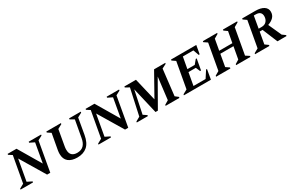

<svg xmlns="http://www.w3.org/2000/svg" viewBox="137 -1712 4367 2873"><g transform="rotate(-30 2320.0 -275.0)"><path d="M-5 0 -2 -16 73 -57 154 -506 93 -545 96 -560H249L479 -171L538 -504L457 -544L460 -560H674L672 -544L597 -504L507 4H452L197 -421L132 -57L214 -16L211 0Z M975 10Q877 10 822.5 -35Q768 -80 768 -170Q768 -200 774 -234L823 -503L762 -544L765 -560H1017L1014 -544L939 -503L891 -230Q888 -215 887 -201Q886 -187 886 -175Q886 -111 918 -81.5Q950 -52 1008 -52Q1079 -52 1119 -93Q1159 -134 1172 -211L1225 -504L1155 -544L1158 -560H1359L1357 -544L1282 -504L1234 -230Q1212 -104 1146 -47Q1080 10 975 10Z M1342 0 1345 -16 1420 -57 1501 -506 1440 -545 1443 -560H1596L1826 -171L1885 -504L1804 -544L1807 -560H2021L2019 -544L1944 -504L1854 4H1799L1544 -421L1479 -57L1561 -16L1558 0Z M2004 0 2007 -16 2080 -57 2178 -506 2110 -544 2113 -560H2313L2406 -168L2626 -560H2820L2816 -544L2742 -506L2690 -57L2743 -16L2740 0H2502L2505 -16L2573 -57L2619 -439L2366 4H2325L2219 -449L2137 -57L2198 -16L2195 0Z M2818 0 2821 -16 2896 -57 2976 -503 2916 -544 2919 -560H3355L3329 -413H3312L3277 -511H3095L3059 -313H3186L3244 -383H3260L3226 -194H3209L3178 -267H3051L3012 -49H3221L3298 -168H3314L3285 0Z M3374 0 3377 -16 3447 -57 3527 -503 3466 -544 3469 -560H3716L3713 -544L3643 -503L3609 -313H3836L3871 -503L3813 -544L3816 -560H4062L4059 -544L3987 -503L3907 -57L3970 -16L3967 0H3721L3723 -16L3790 -57L3828 -266H3601L3564 -57L3624 -16L3621 0Z M4048 0 4050 -16 4124 -57 4204 -503 4145 -544 4148 -560H4373Q4467 -560 4519 -526.5Q4571 -493 4571 -433Q4571 -376 4534.5 -338.5Q4498 -301 4437 -281L4539 -55L4593 -16L4591 0H4434L4327 -259H4277L4241 -57L4298 -16L4295 0ZM4353 -511H4321L4285 -304H4337Q4392 -304 4422 -338.5Q4452 -373 4452 -425Q4452 -466 4428 -488.5Q4404 -511 4353 -511Z"/></g></svg>

Font: Spectral SC SemiBold
Style: Italic
Weight: 600
Italic angle: -10°
Designer: Jean-Baptiste Levee
Foundry: Production Type
Version: Version 2.001